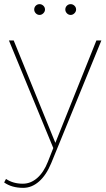

<svg xmlns="http://www.w3.org/2000/svg" viewBox="-33 -712 509 926"><path d="M79 194Q24 194 -13 168L-4 151Q30 174 77 174Q115 174 146.5 146.5Q178 119 198 68L224 2L10 -517H33L234 -23L432 -517H456L214 75Q190 133 155 163.5Q120 194 79 194ZM184 -666Q184 -656 176 -648Q168 -640 158 -640Q147 -640 139.5 -648Q132 -656 132 -666Q132 -677 139.5 -684.5Q147 -692 158 -692Q168 -692 176 -684.5Q184 -677 184 -666ZM334 -666Q334 -656 326 -648Q318 -640 308 -640Q297 -640 289.5 -648Q282 -656 282 -666Q282 -677 289.5 -684.5Q297 -692 308 -692Q318 -692 326 -684.5Q334 -677 334 -666Z"/></svg>

Font: Gontserrat Thin
Style: Regular
Weight: 250
Designer: Julieta Ulanovsky
Foundry: Julieta Ulanovsky
Version: Version 6.001